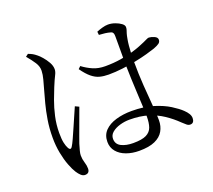

<svg xmlns="http://www.w3.org/2000/svg" viewBox="-130 -926 1261 1135"><g transform="rotate(-20 500.0 -358.5)"><path d="M399.4 -563.9 414.1 -578.2Q444.1 -555.6 477.7 -541Q511.3 -526.5 553.6 -526.5Q606.9 -526.5 652.8 -534.1Q698.7 -541.6 733.5 -552.2Q768.4 -562.7 787.8 -571.3Q819.7 -584.2 832.8 -591Q845.8 -597.8 852.2 -597.8Q867.8 -597 886.1 -588.8Q904.3 -580.6 904.3 -566.1Q904.3 -552.1 893.4 -543.8Q882.6 -535.6 858.4 -526.5Q838.6 -519.7 804.9 -510.3Q771.3 -500.9 729.4 -492.5Q687.6 -484.1 643 -478.6Q598.4 -473.1 555.7 -473.1Q525.1 -473.1 500 -479.7Q474.8 -486.3 450.7 -506.1Q426.5 -525.9 399.4 -563.9ZM580.8 -713.4 578.6 -734.3Q594.1 -741 614.6 -746.8Q635.1 -752.7 651.5 -752.7Q673.4 -752.7 695.4 -744.8Q717.5 -737 732.4 -725.7Q747.4 -714.5 747.4 -702.4Q747.4 -692.6 744.8 -684.8Q742.2 -676.9 738.6 -665.7Q735 -654.4 731.2 -632Q728 -615.2 725.9 -593.3Q723.7 -571.4 722.7 -546Q721.7 -520.6 721.7 -493.2Q721.7 -416.4 726.8 -343.7Q731.9 -271 737 -212.1Q742.1 -153.1 742.1 -118.3Q742.1 -80.5 725.1 -50.9Q708.2 -21.2 670.9 -4.4Q633.7 12.4 571.6 12.4Q527.4 12.4 491 -1Q454.5 -14.3 433.1 -40Q411.6 -65.7 411.6 -101.4Q411.6 -144.2 438 -171.3Q464.4 -198.5 509.3 -211.6Q554.2 -224.8 607.6 -224.8Q685.7 -224.8 743.5 -206.9Q801.2 -189 840.6 -164.2Q880 -139.4 901.9 -118.1Q916.5 -104.3 925 -90.3Q933.5 -76.4 933.5 -62.1Q933.5 -47.7 927.2 -39.1Q920.9 -30.5 907.9 -30.5Q896.6 -30.5 886.7 -38.5Q876.9 -46.4 862.4 -60.2Q827.1 -94.9 786.4 -122.1Q745.7 -149.3 695.4 -165.1Q645 -180.9 578.7 -180.9Q548 -180.9 518.1 -172.2Q488.3 -163.5 468.7 -147.3Q449.1 -131 449.1 -107.1Q449.1 -73.4 479.1 -58.1Q509.2 -42.9 553.6 -42.9Q608.9 -42.9 636.2 -56.5Q663.5 -70.2 672.9 -96.7Q682.3 -123.3 682.3 -163.9Q682.3 -186.5 680.4 -224.2Q678.5 -262 676.2 -308.4Q673.8 -354.7 671.9 -403Q670 -451.3 669.2 -494.4Q669.2 -519.6 669.3 -554.6Q669.4 -589.5 669.4 -621.9Q669.4 -654.2 669.4 -670.9Q669.4 -682.8 667.5 -688.8Q665.5 -694.8 661.9 -698.4Q658.3 -702 650.7 -703.6Q636.8 -707.7 618.9 -710.1Q601 -712.5 580.8 -713.4ZM131.8 -739.3 148.2 -751.7Q165.4 -745.1 175.4 -739.5Q185.5 -733.8 199.4 -722.4Q209.5 -714.8 225.3 -696.6Q241 -678.5 253.6 -656.3Q266.1 -634.1 266.1 -612.6Q266.1 -596.7 255.9 -577.3Q245.7 -557.9 227.1 -512.9Q215.6 -485 200.1 -443Q184.5 -400.9 173.3 -350.9Q162.1 -300.8 162.1 -248.6Q162.1 -209.1 167.2 -186Q172.2 -162.9 180.7 -147.8Q185.7 -139 191.8 -138.1Q197.8 -137.2 204 -147.6Q212.2 -160 225 -188.2Q237.8 -216.3 252.4 -250Q267.1 -283.7 280.8 -315.1Q294.5 -346.6 302.9 -365.6L327.1 -354.2Q320.1 -334.8 309.2 -305.5Q298.3 -276.3 287.2 -245.5Q276 -214.7 266.3 -188.6Q256.7 -162.6 252.1 -148.6Q245.3 -125.1 240.8 -108.7Q236.4 -92.2 236.4 -79.7Q236.4 -57 243.4 -34.8Q250.5 -12.7 250.5 6.2Q250.5 36.7 221.6 36.7Q208.5 36.7 196.8 26Q185.1 15.3 174.4 -1.2Q161.3 -21.3 147.6 -57Q133.9 -92.7 124.9 -138.8Q116 -184.8 116 -234.7Q116 -295.1 124.7 -347.1Q133.3 -399.2 144.5 -441.7Q155.7 -484.2 164.3 -514.2Q174.3 -550.4 181.9 -578.1Q189.4 -605.7 190.2 -630.3Q191 -657.2 174.5 -682.8Q158 -708.4 131.8 -739.3Z"/></g></svg>

Font: Source Han Serif JP VF
Style: Regular
Weight: 250
Designer: Ryoko NISHIZUKA 西塚涼子 (kana & ideographs); Frank Grießhammer (Latin, Greek & Cyrillic); Wenlong ZHANG 张文龙 (bopomofo); San
Foundry: Adobe
Version: Version 2.001;hotconv 1.1.0;makeotfexe 2.6.0